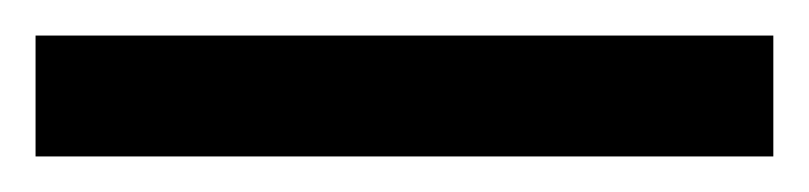

<svg xmlns="http://www.w3.org/2000/svg" viewBox="-22 70 455 108"><path d="M-2 158V90H413V158Z"/></svg>

Font: Noto Sans Gujarati
Style: Regular
Weight: 400
Designer: Jelle Bosma - Monotype Design Team, Universal Thirst
Foundry: Monotype Imaging Inc.
Version: Version 2.102